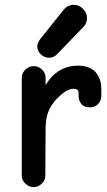

<svg xmlns="http://www.w3.org/2000/svg" viewBox="-20 -766 443 792"><path d="M182.1 -527.8Q163.6 -527.8 148.7 -541.7Q133.8 -555.7 133.8 -575.2Q133.8 -587.4 146 -605L241.2 -724.1Q258.8 -746.1 285.2 -746.1Q306.2 -746.1 322.5 -729.5Q338.9 -712.9 338.9 -691.9Q338.9 -669.4 323.2 -653.8L215.8 -543Q202.1 -527.8 182.1 -527.8ZM119.1 5.9Q100.1 5.9 85 -8.3Q69.8 -22.5 69.8 -40V-444.8Q69.8 -464.8 84.7 -479Q99.6 -493.2 119.1 -493.2Q139.2 -493.2 153.6 -479Q168 -464.8 168 -444.8V-415Q216.3 -495.1 301.8 -495.1Q328.6 -495.1 348.4 -486.6Q368.2 -478 378.4 -463.4Q388.7 -448.7 393.3 -433.1Q397.9 -417.5 397.9 -399.9V-370.1Q397.9 -350.6 384.5 -336.9Q371.1 -323.2 351.1 -323.2Q326.7 -323.2 315.4 -337.2Q304.2 -351.1 304.2 -371.1V-383.8Q304.2 -399.9 282.2 -399.9Q263.7 -399.9 240.5 -382.1Q217.3 -364.3 202.1 -344.2Q181.6 -317.9 174.8 -291.5Q168 -265.1 168 -230L167 -40Q167 -22.5 152.1 -8.3Q137.2 5.9 119.1 5.9Z"/></svg>

Font: Comic Neue
Style: Bold
Weight: 700
Designer: Craig Rozynski
Foundry: Craig Rozynski
Version: Version 2.003;hotconv 1.0.109;makeotfexe 2.5.65596